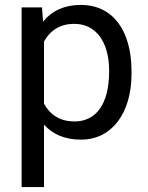

<svg xmlns="http://www.w3.org/2000/svg" viewBox="-20 -558 601 781"><path d="M68 203H159V-51C196 -10 246 10 310 10C435 10 515 -98 515 -258V-267C515 -438 436 -538 309 -538C243 -538 192 -515 155 -470L151 -528H68ZM282 -461C370 -461 424 -388 424 -269C424 -133 370 -64 283 -64C227 -64 186 -88 159 -136V-389C186 -437 227 -461 282 -461Z"/></svg>

Font: Noto Sans KR Regular
Style: Regular
Weight: 400
Designer: Ryoko NISHIZUKA  (kana & ideographs); Paul D. Hunt (Latin, Greek & Cyrillic); Wenlong ZHANG  (bopomofo); Sandoll Communi
Foundry: Adobe Systems Incorporated
Version: Version 1.004;PS 1.004;hotconv 1.0.82;makeotf.lib2.5.63406